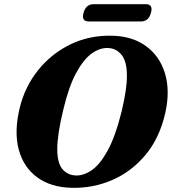

<svg xmlns="http://www.w3.org/2000/svg" viewBox="-20 -884 821 917"><path d="M513 -713.5Q611 -712 677 -664Q743 -616 768 -533.2Q793 -450.5 769.5 -345Q742.5 -225 675.2 -144.5Q608 -64 516 -24.2Q424 15.5 322.5 13Q223.5 11 158 -36.8Q92.5 -84.5 69.5 -169.8Q46.5 -255 74.5 -370Q99 -470 161.5 -548.2Q224 -626.5 314.2 -671Q404.5 -715.5 513 -713.5ZM342 -46Q379 -44.5 418.2 -71.2Q457.5 -98 494.2 -165Q531 -232 561 -352Q574 -407 580.2 -449.5Q586.5 -492 586 -524.5Q586 -589.5 561.5 -620.8Q537 -652 499 -654.5Q459.5 -657.5 419.8 -629.8Q380 -602 344.5 -537Q309 -472 283 -363Q267.5 -300 260.5 -252.8Q253.5 -205.5 253.5 -172Q253.5 -106 277.8 -76.8Q302 -47.5 342 -46ZM379 -822.5Q390 -864 427 -864H676.5Q712.5 -864 701 -823Q690 -781.5 653.5 -781.5H404Q367.5 -781.5 379 -822.5Z"/></svg>

Font: Fraunces 9pt S000
Style: Bold Italic
Weight: 700
Italic angle: -16°
Version: Version 1.000; ttfautohint (v1.8.3)